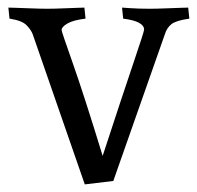

<svg xmlns="http://www.w3.org/2000/svg" viewBox="-20 -476 519 505"><path d="M142 -397Q142 -393 171.5 -309.5Q201 -226 250 -66Q303 -228 331 -310.5Q359 -393 359 -398Q359 -420 304 -427L301 -456Q301 -456 323 -454.5Q345 -453 373 -453Q392 -453 415.5 -454Q439 -455 457 -455.5Q475 -456 475 -456L478 -427Q443 -422 431 -412.5Q419 -403 414 -387L278 0L203 9L66 -386Q62 -397 50 -409.5Q38 -422 5 -427L2 -456Q2 -456 20 -455.5Q38 -455 62 -454Q86 -453 104 -453Q123 -453 146 -454Q169 -455 185.5 -455.5Q202 -456 202 -456L205 -427Q172 -423 157 -414Q142 -405 142 -397Z"/></svg>

Font: Average
Style: Regular
Weight: 400
Designer: Eduardo Tunni
Foundry: Eduardo Rodriguez Tunni
Version: Version 1.003; ttfautohint (v1.8.4.7-5d5b)